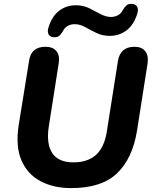

<svg xmlns="http://www.w3.org/2000/svg" viewBox="-20 -954 783 985"><path d="M345 11Q255 11 188 -24.5Q121 -60 90 -131.5Q59 -203 76 -313L129 -641Q139 -714 213 -714Q252 -714 270 -691Q288 -668 281 -628L230 -303Q217 -215 248.5 -168Q280 -121 357 -121Q429 -121 472 -159Q515 -197 528 -279L585 -641Q597 -714 670 -714Q707 -714 725 -691.5Q743 -669 737 -628L683 -284Q660 -141 580.5 -65Q501 11 345 11ZM255 -763Q238 -764 230 -777Q222 -790 228 -811Q246 -870 283 -898.5Q320 -927 369 -927Q407 -927 437.5 -912Q468 -897 495.5 -882Q523 -867 549 -867Q569 -867 585.5 -876Q602 -885 611 -904Q620 -919 629.5 -927Q639 -935 657 -934Q675 -933 683 -920.5Q691 -908 685 -886Q667 -827 629.5 -798.5Q592 -770 543 -770Q505 -770 474.5 -785Q444 -800 417 -815Q390 -830 363 -830Q344 -830 327.5 -821Q311 -812 302 -793Q293 -778 283.5 -770Q274 -762 255 -763Z"/></svg>

Font: Nunito ExtraBold
Style: Italic
Weight: 800
Italic angle: -9°
Designer: Vernon Adams
Foundry: Vernon Adams
Version: Version 3.601; ttfautohint (v1.8.2.53-6de2)